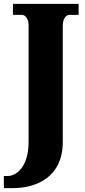

<svg xmlns="http://www.w3.org/2000/svg" viewBox="-43 -734 440 994"><path d="M-23 240H22C149 240 282 181 282 0V-601C282 -641 301 -657 317 -657H364V-714H24V-657H71C85 -657 105 -641 105 -603V1C105 131 41 177 -2 177H-23Z"/></svg>

Font: Noto Serif Tamil Condensed Black
Style: Regular
Weight: 900
Width: 3
Designer: Indian Type Foundry, Tom Grace, and the Monotype Design Team
Foundry: Monotype Imaging Inc.
Version: Version 2.004